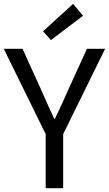

<svg xmlns="http://www.w3.org/2000/svg" viewBox="-21 -990 573 1010"><path d="M219.3 0V-284.3L-1.1 -733.4H97.4L191.8 -525.9Q209.8 -485.2 227.1 -446.1Q244.3 -407 264 -365.4H268Q287.6 -407 306 -446.1Q324.3 -485.2 341.6 -525.9L436.5 -733.4H532L311.3 -284.3V0ZM246.6 -779 205.5 -825.4 363.4 -969.7 415.9 -907.1Z"/></svg>

Font: Noto Sans TC Thin
Style: Regular
Weight: 100
Designer: Ryoko NISHIZUKA 西塚涼子 (kana, bopomofo & ideographs); Paul D. Hunt (Latin, Greek & Cyrillic); Sandoll Communications 산돌커뮤니
Foundry: Adobe
Version: Version 2.004-H2;hotconv 1.0.118;makeotfexe 2.5.65603